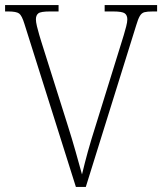

<svg xmlns="http://www.w3.org/2000/svg" viewBox="-20 -734 637 754"><path d="M76 -640Q66 -673 55 -681Q44 -689 12 -689H0V-714H210V-689H176Q140 -689 130.5 -681.5Q121 -674 121 -658Q121 -648 125 -631Q129 -614 134 -597.5Q139 -581 142 -571L244 -248Q264 -185 277 -138.5Q290 -92 302 -49Q313 -95 325 -138.5Q337 -182 358 -248L458 -570Q461 -579 466 -596Q471 -613 475.5 -630Q480 -647 480 -658Q480 -674 470 -681.5Q460 -689 424 -689H391V-714H597V-689H580Q558 -689 547 -686Q536 -683 529 -671Q522 -659 515 -635L317 0H278Z"/></svg>

Font: Noto Serif Georgian SemiCondensed ExtraLight
Style: Regular
Weight: 200
Width: 4
Designer: Monotype Design Team, Akaki Razmadze
Foundry: Google LLC
Version: Version 2.003; ttfautohint (v1.8.4.7-5d5b)